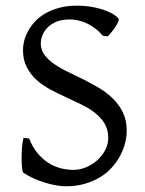

<svg xmlns="http://www.w3.org/2000/svg" viewBox="-20 -650 516 685"><path d="M432.1 -184.1Q432.1 -162.1 426.3 -139.2Q420.4 -116.2 408.4 -94Q396.5 -71.8 378.7 -52Q360.8 -32.2 336.7 -17.6Q312.5 -2.9 282 5.9Q251.5 14.6 214.8 14.6Q198.7 14.6 179.7 11.2Q160.6 7.8 140.6 1.7Q120.6 -4.4 100.8 -13.2Q81.1 -22 64 -33.2Q60.5 -35.2 58.8 -49.8Q57.1 -64.5 57.1 -84.2Q57.1 -104 58.6 -124.5Q60.1 -145 64 -158.2L84 -155.8Q95.2 -127 112.1 -106Q128.9 -85 149.4 -71Q169.9 -57.1 193.6 -50.5Q217.3 -43.9 242.2 -43.9Q264.2 -43.9 286.4 -53Q308.6 -62 326.2 -77.6Q343.8 -93.3 355 -114Q366.2 -134.8 366.2 -158.2Q366.2 -188 353 -209.5Q339.8 -231 318.6 -247.6Q297.4 -264.2 270 -277.3Q242.7 -290.5 214.1 -303.7Q185.5 -316.9 158.2 -331.5Q130.9 -346.2 109.6 -365.7Q88.4 -385.3 75.2 -410.9Q62 -436.5 62 -472.2Q62 -487.3 66.4 -504.9Q70.8 -522.5 80.6 -540Q90.3 -557.6 105.7 -574Q121.1 -590.3 142.8 -602.8Q164.6 -615.2 192.9 -622.6Q221.2 -629.9 256.8 -629.9Q278.8 -629.9 301 -626.5Q323.2 -623 342.5 -617.2Q361.8 -611.3 377.4 -603Q393.1 -594.7 401.9 -585Q405.3 -582 402.1 -573.5Q398.9 -564.9 392.3 -554.9Q385.7 -544.9 377.7 -535.2Q369.6 -525.4 363.8 -520L346.2 -522.9Q332.5 -539.1 317.6 -550Q302.7 -561 287.4 -567.9Q272 -574.7 256.8 -577.6Q241.7 -580.6 228 -580.6Q200.7 -580.6 181.4 -572.5Q162.1 -564.5 149.7 -551.8Q137.2 -539.1 131.3 -523.9Q125.5 -508.8 125.5 -495.1Q125.5 -472.2 138.7 -454.3Q151.9 -436.5 173.3 -421.6Q194.8 -406.7 222.4 -393.6Q250 -380.4 278.8 -366Q307.6 -351.6 335.2 -335Q362.8 -318.4 384.3 -296.9Q405.8 -275.4 418.9 -247.8Q432.1 -220.2 432.1 -184.1Z"/></svg>

Font: Noto Serif Devanagari
Style: Bold
Weight: 700
Designer: Monotype Design Team
Foundry: Monotype Imaging Inc.
Version: Version 1.01